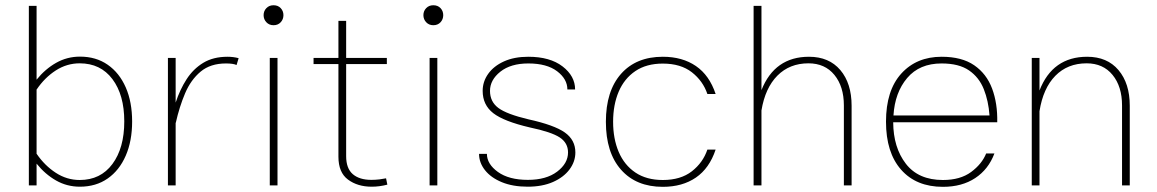

<svg xmlns="http://www.w3.org/2000/svg" viewBox="-20 -703 4386 728"><path d="M118.7 0H89.4V-680.7H118.7V-400.9Q151.4 -441.4 192.9 -464.8Q234.4 -488.3 283.2 -488.3Q344.2 -488.3 388.4 -457.5Q432.6 -426.8 456.8 -371.6Q481 -316.4 481 -242.2Q481 -168.5 456.8 -112.8Q432.6 -57.1 388.2 -26.1Q343.8 4.9 282.7 4.9Q233.9 4.9 192.6 -18.6Q151.4 -42 118.7 -82.5ZM119.1 -119.6Q149.4 -75.2 191.4 -47.9Q233.4 -20.5 282.2 -20.5Q361.3 -20.5 406.2 -81.1Q451.2 -141.6 451.2 -242.7Q451.2 -343.3 406.2 -403.1Q361.3 -462.9 282.2 -462.9Q233.4 -462.9 191.4 -435.8Q149.4 -408.7 119.1 -363.8L118.7 -364.3V-119.1Z M616.7 -483.4H646V-314Q662.1 -363.3 687.5 -402.6Q712.9 -441.9 750.7 -464.8Q788.6 -487.8 842.8 -487.8Q864.7 -487.8 884.8 -482.4L877 -456.5Q864.3 -462.4 836.9 -462.4Q777.8 -462.4 740.7 -431.4Q703.6 -400.4 681.9 -349.4Q660.2 -298.3 646.5 -237.3L646 -237.8V0H616.7Z M979.5 -645.5Q979.5 -661.1 990 -672.1Q1000.5 -683.1 1017.1 -683.1Q1034.2 -683.1 1044.4 -672.1Q1054.7 -661.1 1054.7 -645.5Q1054.7 -629.9 1044.4 -618.7Q1034.2 -607.4 1017.1 -607.4Q1000.5 -607.4 990 -618.7Q979.5 -629.9 979.5 -645.5ZM1002.9 -483.4H1032.2V0H1002.9Z M1443.8 -26.9 1448.7 -2.9Q1418.9 4.9 1389.2 4.9Q1335.9 4.9 1299.6 -22Q1263.2 -48.8 1263.2 -108.9V-460H1168.9V-483.4H1263.2V-624H1292.5V-483.4H1446.8V-460H1292.5V-110.8Q1292.5 -64.5 1317.6 -42.7Q1342.8 -21 1388.2 -21Q1403.8 -21 1419.4 -22.9Q1435.1 -24.9 1443.8 -26.9Z M1585.4 -645.5Q1585.4 -661.1 1595.9 -672.1Q1606.4 -683.1 1623 -683.1Q1640.1 -683.1 1650.4 -672.1Q1660.6 -661.1 1660.6 -645.5Q1660.6 -629.9 1650.4 -618.7Q1640.1 -607.4 1623 -607.4Q1606.4 -607.4 1595.9 -618.7Q1585.4 -629.9 1585.4 -645.5ZM1608.9 -483.4H1638.2V0H1608.9Z M1982.9 -487.8Q2065.4 -487.8 2113 -451.2Q2160.6 -414.6 2160.6 -363.8H2131.3Q2131.3 -403.3 2092.3 -432.9Q2053.2 -462.4 1983.4 -462.4Q1916.5 -462.4 1877.2 -431.2Q1837.9 -399.9 1837.9 -358.4Q1837.9 -317.4 1869.6 -293.7Q1901.4 -270 1983.9 -250.5Q2081.5 -229 2121.6 -200.7Q2161.6 -172.4 2161.6 -125Q2161.6 -90.3 2139.4 -60.5Q2117.2 -30.8 2076.7 -12.9Q2036.1 4.9 1981 4.9Q1924.3 4.9 1882.8 -12.2Q1841.3 -29.3 1818.8 -57.9Q1796.4 -86.4 1796.4 -119.6H1826.2Q1826.2 -81.1 1867.9 -51Q1909.7 -21 1981.4 -21Q2051.3 -21 2092.5 -52.2Q2133.8 -83.5 2133.8 -125Q2133.8 -161.1 2102.3 -181.9Q2070.8 -202.6 1989.3 -219.7Q1890.6 -242.7 1850.3 -273.9Q1810.1 -305.2 1810.1 -358.4Q1810.1 -393.6 1831.1 -423.1Q1852.1 -452.6 1890.9 -470.2Q1929.7 -487.8 1982.9 -487.8Z M2493.2 -487.8Q2567.4 -487.8 2618.7 -452.6Q2669.9 -417.5 2693.4 -346.7H2662.1Q2645.5 -396 2603.3 -429Q2561 -461.9 2493.2 -461.9Q2431.2 -461.9 2389.2 -433.6Q2347.2 -405.3 2325.9 -355.5Q2304.7 -305.7 2304.7 -241.2Q2304.7 -176.8 2325.9 -127Q2347.2 -77.1 2389.2 -48.8Q2431.2 -20.5 2493.2 -20.5Q2561 -20.5 2603.3 -53.5Q2645.5 -86.4 2662.1 -135.7H2693.4Q2669.9 -64.9 2618.7 -29.8Q2567.4 5.4 2493.2 5.4Q2392.1 5.4 2334.7 -59.6Q2277.3 -124.5 2277.3 -241.2Q2277.3 -357.9 2334.7 -422.9Q2392.1 -487.8 2493.2 -487.8Z M2867.2 0H2837.4V-680.7H2867.2V-361.3Q2917.5 -487.8 3047.4 -487.8Q3123.5 -487.8 3166.3 -437.3Q3209 -386.7 3209 -302.2V0H3179.7V-303.2Q3179.7 -375 3143.8 -418.9Q3107.9 -462.9 3045.4 -462.9Q2974.1 -462.9 2927.7 -416.3Q2881.3 -369.6 2867.2 -284.2Z M3366.7 -239.3Q3367.2 -143.6 3414.8 -82Q3462.4 -20.5 3555.2 -20.5Q3621.1 -20.5 3662.1 -50.8Q3703.1 -81.1 3719.2 -121.1H3750.5Q3728 -61 3677.7 -27.8Q3627.4 5.4 3555.2 5.4Q3454.1 5.4 3396.7 -59.6Q3339.4 -124.5 3339.4 -241.7Q3339.4 -359.9 3397.2 -423.8Q3455.1 -487.8 3550.3 -487.8Q3627 -487.8 3673.8 -455.6Q3720.7 -423.3 3741.7 -367.2Q3762.7 -311 3761.2 -239.3ZM3367.7 -265.1H3731.9Q3728 -320.3 3710.2 -365Q3692.4 -409.7 3654.3 -436Q3616.2 -462.4 3550.3 -462.4Q3466.3 -462.4 3419.7 -407.2Q3373 -352.1 3367.7 -265.1Z M3921.4 0H3892.1V-483.4H3921.4V-359.9Q3971.2 -487.8 4102.1 -487.8Q4178.2 -487.8 4220.9 -437.3Q4263.7 -386.7 4263.7 -302.2V0H4234.4V-303.2Q4234.4 -375 4198.5 -418.9Q4162.6 -462.9 4100.1 -462.9Q4027.8 -462.9 3981.4 -415.5Q3935.1 -368.2 3921.4 -281.2Z"/></svg>

Font: Estedad-FD Thin
Style: Regular
Weight: 100
Designer: Amin Abedi
Version: Version 7.3